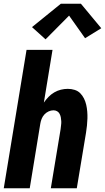

<svg xmlns="http://www.w3.org/2000/svg" viewBox="-20 -1000 558 1020"><path d="M0 0 121 -735H259L213 -455Q224 -471 237.5 -485Q251 -499 268 -509Q285 -519 303.5 -523.5Q322 -528 340 -528Q359 -528 376.5 -522.5Q394 -517 406 -505Q418 -493 426 -477Q434 -461 438 -443.5Q442 -426 443.5 -407.5Q445 -389 444.5 -370.5Q444 -352 442 -333Q440 -314 437 -295L388 0H250L302 -314Q303 -325 304.5 -335.5Q306 -346 305.5 -356.5Q305 -367 303 -377Q301 -387 296.5 -395.5Q292 -404 283.5 -409Q275 -414 264 -414Q251 -414 238 -408Q225 -402 215.5 -391.5Q206 -381 201 -368Q196 -355 194 -342L138 0ZM222 -791 150 -856 303 -980H410L518 -850L432 -797L347 -917Z"/></svg>

Font: Iosevka SS04 Heavy Oblique
Style: Regular
Weight: 900
Italic angle: -9°
Monospace: yes
Designer: Belleve Invis
Foundry: Belleve Invis
Version: Version 19.0.0; ttfautohint (v1.8.4)